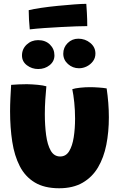

<svg xmlns="http://www.w3.org/2000/svg" viewBox="-20 -950 629 1000"><path d="M434.5 -814Q413.5 -814 377.2 -812.8Q341 -811.5 297.8 -809.2Q254.5 -807 211.8 -804Q169 -801 135 -797Q132.5 -823 131 -847.8Q129.5 -872.5 129.5 -897Q154 -903 194.2 -909Q234.5 -915 280.5 -919.5Q326.5 -924 366.5 -927Q406.5 -930 429.5 -930Q430.5 -917 432.5 -883.8Q434.5 -850.5 434.5 -814ZM356.5 -485.5Q371 -490.5 397.2 -493.2Q423.5 -496 448.5 -496Q469 -496 494 -494.2Q519 -492.5 535.5 -489.5Q541 -452 544 -414Q547 -376 547 -339Q547 -263 533.8 -196Q520.5 -129 490.5 -78.2Q460.5 -27.5 410.5 1.5Q360.5 30.5 288 30.5Q211 30.5 161 0.2Q111 -30 83 -84.5Q55 -139 43.8 -212Q32.5 -285 32.5 -370.5Q32.5 -404 34.2 -438.5Q36 -473 38 -508Q53 -509.5 76.8 -510.5Q100.5 -511.5 120 -511.5Q148.5 -511 176.8 -508.2Q205 -505.5 221.5 -500.5Q218.5 -470 216 -432.2Q213.5 -394.5 213.5 -355.5Q213.5 -297 220.2 -246.5Q227 -196 244.2 -165.5Q261.5 -135 293.5 -135Q323.5 -135 340.2 -162.5Q357 -190 364 -235.2Q371 -280.5 371 -332.5Q371 -375.5 366.8 -416.5Q362.5 -457.5 356.5 -485.5ZM179 -590.5Q146 -590.5 120.2 -610Q94.5 -629.5 94.5 -661Q94.5 -695 119.2 -718Q144 -741 178.5 -741Q216.5 -741 240 -718Q263.5 -695 263.5 -661.5Q263.5 -630.5 238.5 -610.5Q213.5 -590.5 179 -590.5ZM391.5 -594.5Q358.5 -594.5 334 -616.5Q309.5 -638.5 309.5 -670.5Q309.5 -703 332.5 -725.8Q355.5 -748.5 388 -748.5Q423.5 -748.5 450.2 -726.5Q477 -704.5 477 -671Q477 -648 464.2 -631Q451.5 -614 432 -604.2Q412.5 -594.5 391.5 -594.5Z"/></svg>

Font: Grandstander Thin ExtraBold
Style: Regular
Weight: 800
Version: Version 1.200